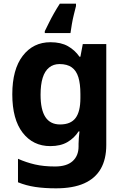

<svg xmlns="http://www.w3.org/2000/svg" viewBox="-20 -786 672 1046"><path d="M255 -556Q312 -556 350 -534.5Q388 -513 413 -477H418L431 -546H559V4Q559 81 529 133.5Q499 186 438.5 213Q378 240 285 240Q222 240 172 232.5Q122 225 78 207V79Q123 99 170.5 110Q218 121 280 121Q343 121 375.5 92Q408 63 408 12V-3Q408 -15 409.5 -35Q411 -55 413 -70H408Q385 -34 347.5 -12Q310 10 254 10Q160 10 103.5 -63Q47 -136 47 -272Q47 -408 104 -482Q161 -556 255 -556ZM304 -437Q271 -437 247.5 -418Q224 -399 212.5 -362Q201 -325 201 -270Q201 -188 227.5 -148Q254 -108 307 -108Q337 -108 358 -117Q379 -126 392 -143.5Q405 -161 411.5 -188Q418 -215 418 -252V-274Q418 -329 407 -365Q396 -401 371 -419Q346 -437 304 -437ZM394 -753Q389 -733 382.5 -707Q376 -681 371.5 -654.5Q367 -628 364 -606H224V-616Q235 -638 247 -662.5Q259 -687 274 -713.5Q289 -740 306 -766H394Z"/></svg>

Font: Noto Sans Lao
Style: Bold
Weight: 700
Designer: Monotype Design Team
Foundry: Monotype Imaging Inc.
Version: Version 2.003